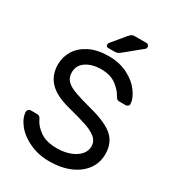

<svg xmlns="http://www.w3.org/2000/svg" viewBox="-211 -1012 1040 1143"><g transform="rotate(30 309.0 -440.0)"><path d="M38 0ZM533 -507H492Q480 -507 474 -511.5Q468 -516 461 -529Q445 -560 405.5 -590Q366 -620 301 -620Q241 -620 199.5 -593Q158 -566 158 -516Q158 -482 178.5 -460.5Q199 -439 240.5 -423.5Q282 -408 366 -386Q480 -356 527.5 -312.5Q575 -269 575 -194Q575 -134 541.5 -88Q508 -42 447 -16Q386 10 306 10Q232 10 171 -18Q110 -46 75 -89.5Q40 -133 38 -176Q38 -185 44.5 -191.5Q51 -198 60 -198H101Q112 -198 119 -193.5Q126 -189 132 -176Q148 -140 190.5 -110Q233 -80 306 -80Q379 -80 429.5 -111.5Q480 -143 480 -194Q480 -227 453.5 -249.5Q427 -272 381 -287.5Q335 -303 246 -326Q149 -351 106 -398.5Q63 -446 63 -516Q63 -568 90 -612Q117 -656 171 -683Q225 -710 301 -710Q377 -710 434 -680.5Q491 -651 522 -608Q553 -565 555 -529Q556 -520 549 -513.5Q542 -507 533 -507ZM376 -890H455Q464 -890 469 -884.5Q474 -879 474 -870Q474 -863 469 -858L358 -767Q347 -758 338.5 -754Q330 -750 316 -750H274Q258 -750 258 -766Q258 -774 263 -779L339 -871Q350 -883 357 -886.5Q364 -890 376 -890Z"/></g></svg>

Font: Hezaedrus
Style: Regular
Weight: 400
Designer: Hubert & Fischer
Foundry: Hubert & Fischer
Version: Version 1.10;September 3, 2019;FontCreator 11.5.0.2425 64-bi